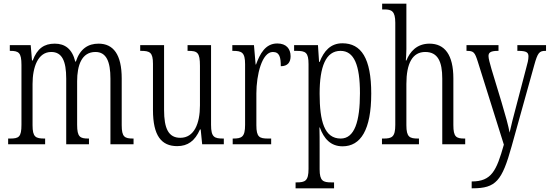

<svg xmlns="http://www.w3.org/2000/svg" viewBox="-20 -780 2972 1038"><path d="M24 0H224V-31H222C173 -31 156 -38 156 -103V-326C156 -417 185 -499 257 -499C315 -499 338 -451 338 -355V0H461V-31H458C413 -31 397 -39 397 -105V-341C397 -426 421 -499 496 -499C555 -499 577 -447 577 -355V0H702V-31H700C654 -31 638 -39 638 -103V-356C638 -485 593 -544 513 -544C457 -544 413 -517 390 -447H387C370 -516 331 -544 276 -544C219 -544 181 -518 157 -453H153L146 -536H33V-505H35C81 -505 96 -496 96 -429V-106C96 -39 82 -31 34 -31H24Z M938 10C995 10 1034 -18 1061 -80H1065L1073 0H1190V-31H1187C1139 -31 1121 -38 1121 -105V-536H994V-505H997C1047 -505 1061 -497 1061 -424V-210C1061 -111 1029 -35 955 -35C891 -35 867 -85 867 -186V-536H738V-505H742C790 -505 807 -497 807 -435V-185C807 -46 853 10 938 10Z M1238 0H1446V-31H1430C1383 -31 1366 -38 1366 -103V-275C1366 -375 1396 -499 1455 -499C1492 -499 1498 -469 1498 -422C1536 -422 1551 -444 1551 -476C1551 -516 1528 -545 1479 -545C1414 -545 1385 -488 1364 -431H1362L1353 -536H1236V-505H1239C1287 -505 1305 -497 1305 -433V-105C1305 -39 1287 -31 1240 -31H1238Z M1578 238H1786V206H1772C1727 206 1708 199 1708 135V24C1708 -23 1708 -63 1707 -91H1709C1731 -30 1768 11 1832 11C1930 11 1987 -78 1987 -274C1987 -465 1933 -546 1831 -546C1767 -546 1731 -504 1708 -445H1705L1699 -536H1570V-505H1582C1632 -505 1648 -497 1648 -433V133C1648 199 1629 206 1583 206H1578ZM1822 -31C1734 -31 1708 -124 1708 -274C1708 -419 1741 -505 1821 -505C1894 -505 1926 -429 1926 -276C1926 -124 1897 -31 1822 -31Z M2045 0H2245V-31H2241C2195 -31 2177 -38 2177 -103V-326C2177 -438 2210 -499 2279 -499C2347 -499 2371 -447 2371 -355V0H2495V-31H2491C2446 -31 2431 -40 2431 -104V-356C2431 -484 2384 -544 2302 -544C2233 -544 2196 -500 2177 -453H2174C2175 -465 2177 -492 2177 -515V-760H2046V-729H2058C2097 -729 2117 -720 2117 -657V-105C2117 -39 2099 -31 2053 -31H2045Z M2530 201V238H2535C2661 238 2694 198 2746 11L2868 -427C2887 -496 2896 -505 2929 -505H2932V-536H2777V-505H2787C2827 -504 2837 -496 2837 -475C2837 -458 2832 -437 2825 -413L2770 -203C2755 -147 2743 -100 2735 -63C2729 -98 2713 -156 2691 -229L2637 -407C2628 -439 2621 -463 2621 -477C2621 -495 2631 -505 2672 -505H2675V-536H2502V-505H2504C2541 -505 2547 -497 2563 -447L2704 2C2664 143 2638 201 2530 201Z"/></svg>

Font: Noto Serif Georgian ExtraCondensed Light
Style: Regular
Weight: 300
Width: 2
Designer: Monotype Design Team, Akaki Razmadze
Foundry: Google LLC
Version: Version 2.003